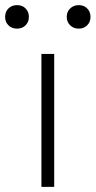

<svg xmlns="http://www.w3.org/2000/svg" viewBox="-61 -731 374 751"><path d="M101 0V-520H151V0ZM6 -619Q-15 -619 -28 -632Q-41 -645 -41 -665Q-41 -685 -28 -698Q-15 -711 6 -711Q26 -711 39 -698Q52 -685 52 -665Q52 -645 39 -632Q26 -619 6 -619ZM247 -619Q227 -619 213.5 -632Q200 -645 200 -665Q200 -685 213.5 -698Q227 -711 247 -711Q267 -711 280 -698Q293 -685 293 -665Q293 -645 280 -632Q267 -619 247 -619Z"/></svg>

Font: M PLUS 2 Thin Light
Style: Regular
Weight: 300
Version: Version 1.001